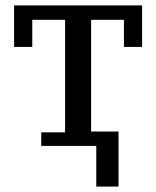

<svg xmlns="http://www.w3.org/2000/svg" viewBox="-20 -538 577 708"><path d="M132 -50H220V-465H99V-365H32V-518H504V-365H437V-465H316V-53H417V150H335V0H132Z"/></svg>

Font: IBM Plex Serif Text
Style: Regular
Weight: 450
Designer: Mike Abbink, Paul van der Laan, Pieter van Rosmalen
Foundry: Bold Monday
Version: Version 3.001